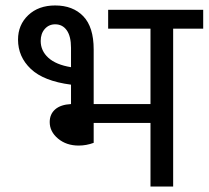

<svg xmlns="http://www.w3.org/2000/svg" viewBox="-20 -683 764 703"><path d="M724 -578H614V0H531V-233H323V-160Q296 -150 268 -150Q223 -150 192.5 -175.5Q162 -201 162 -236Q162 -265 182 -282.5Q202 -300 240 -302V-373Q140 -386 93 -430.5Q46 -475 46 -538Q46 -592 83.5 -627.5Q121 -663 182 -663Q247 -663 285 -623.5Q323 -584 323 -502V-302H531V-578H376V-647H724ZM240 -437V-508Q240 -550 224.5 -572Q209 -594 182 -594Q159 -594 144 -577Q129 -560 129 -533Q129 -497 157 -471.5Q185 -446 240 -437Z"/></svg>

Font: Martel Sans
Style: Regular
Weight: 400
Designer: Dan Reynolds and Mathieu Réguer
Foundry: Dan Reynolds and Mathieu Réguer
Version: Version 1.002; ttfautohint (v1.1) -l 5 -r 5 -G 72 -x 0 -D la